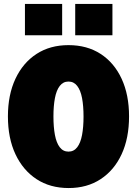

<svg xmlns="http://www.w3.org/2000/svg" viewBox="-20 -938 690 970"><path d="M327 12Q233 12 164.5 -33Q96 -78 58 -159Q20 -240 20 -350Q20 -459 58 -540Q96 -621 164.5 -665.5Q233 -710 326 -710Q420 -710 488.5 -665.5Q557 -621 594.5 -540Q632 -459 632 -350Q632 -240 594.5 -159Q557 -78 488.5 -33Q420 12 327 12ZM326 -172Q353 -172 370 -194Q387 -216 394.5 -256Q402 -296 402 -349Q402 -403 394.5 -442.5Q387 -482 370 -504Q353 -526 326 -526Q299 -526 282 -504Q265 -482 257.5 -442.5Q250 -403 250 -350Q250 -296 257.5 -256Q265 -216 282 -194Q299 -172 326 -172ZM360 -760V-918H548V-760ZM106 -760V-918H294V-760Z"/></svg>

Font: Azeret Mono Thin Black
Style: Regular
Weight: 900
Version: Version 1.002